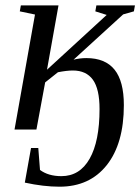

<svg xmlns="http://www.w3.org/2000/svg" viewBox="-20 -479 519 710"><path d="M252 -258.3Q275.9 -264.2 299.3 -264.2Q369.1 -264.2 403.6 -221.4Q438 -178.7 438 -90.3Q438 51.8 374.8 131.6Q311.5 211.4 200.2 211.4Q141.1 211.4 71.8 196.3L94.7 68.4H121.6L127.9 149.4Q158.7 172.4 207 172.4Q274.9 172.4 311.5 107.9Q348.1 43.5 348.1 -75.7Q348.1 -149.9 323.5 -184.1Q298.8 -218.3 249.5 -218.3Q227.5 -218.3 194.3 -211.9L147 -174.3L114.7 0H33.7L109.4 -425.3L53.2 -437L57.1 -459H196.3L153.8 -221.2L374.5 -423.8L332.5 -437L336.4 -459H479L475.1 -437L435.5 -425.8Z"/></svg>

Font: Liberation Serif
Style: Italic
Weight: 400
Italic angle: -16.333°
Designer: Steve Matteson
Foundry: Ascender Corporation
Version: Version 2.1.5